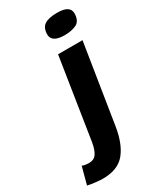

<svg xmlns="http://www.w3.org/2000/svg" viewBox="-329 -828 930 1122"><g transform="rotate(-30 136.0 -267.0)"><path d="M264 -754Q311 -754 331.5 -740Q352 -726 352 -700Q351 -649 318.5 -633.5Q286 -618 240 -618Q195 -618 173.5 -632Q152 -646 152 -672Q152 -717 179.5 -735.5Q207 -754 264 -754ZM314 -541 230 -11Q213 100 164 160Q115 220 13 220Q-2 220 -31.5 217Q-61 214 -88 208L-57 92Q-45 97 -33 98.5Q-21 100 -12 100Q23 100 39.5 75.5Q56 51 64 4L149 -541Z"/></g></svg>

Font: Georama ExtraExtended SemiBold
Style: Italic
Weight: 600
Width: 8
Italic angle: -9°
Designer: Jean-Baptiste Levee
Foundry: Production Type
Version: Version 1.000